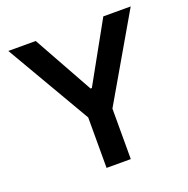

<svg xmlns="http://www.w3.org/2000/svg" viewBox="-126 -827 927 946"><g transform="rotate(-20 337.5 -353.5)"><path d="M160.2 -707 334 -394.5H340.8L514.6 -707H658.2L401.4 -264.6V0H274.4V-264.6L16.6 -707Z"/></g></svg>

Font: WEMIX Pretendard SemiBold
Style: Regular
Weight: 600
Designer: Base glyphs from Inter by Rasmus Andersson; Hangeul glyphs from Noto Sans CJK(Source Han Sans) by Jang Soo-young and Kan
Foundry: Kil Hyung-jin
Version: Version 1.000